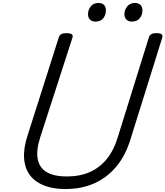

<svg xmlns="http://www.w3.org/2000/svg" viewBox="-20 -1259 1118 1298"><path d="M422 19Q338 19 277.5 -5Q217 -29 182.5 -74.5Q148 -120 143 -187.5Q138 -255 166 -342L378 -1008Q383 -1022 394.5 -1028.5Q406 -1035 430 -1035Q453 -1035 464 -1028Q475 -1021 470 -1005L252 -331Q223 -240 235.5 -181Q248 -122 298 -94Q348 -66 431 -66Q520 -66 587.5 -96Q655 -126 702.5 -185Q750 -244 776 -331L987 -1008Q992 -1022 1003.5 -1028.5Q1015 -1035 1038 -1035Q1086 -1035 1077 -1005L863 -320Q829 -208 766.5 -133Q704 -58 617.5 -19.5Q531 19 422 19ZM624 -1113Q603 -1113 589 -1126Q575 -1139 575 -1164Q575 -1191 593 -1215Q611 -1239 648 -1239Q668 -1239 682 -1226.5Q696 -1214 696 -1188Q696 -1160 679 -1136.5Q662 -1113 624 -1113ZM870 -1113Q850 -1113 835.5 -1126Q821 -1139 821 -1164Q821 -1191 839.5 -1215Q858 -1239 894 -1239Q914 -1239 928.5 -1226.5Q943 -1214 943 -1188Q943 -1160 925.5 -1136.5Q908 -1113 870 -1113Z"/></svg>

Font: Playwrite CO
Style: Regular
Weight: 400
Designer: Veronika Burian, José Scaglione
Foundry: TypeTogether
Version: Version 1.000